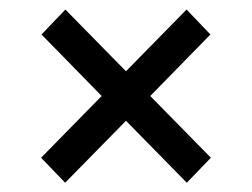

<svg xmlns="http://www.w3.org/2000/svg" viewBox="-20 -458 542 413"><path d="M198.7 -251.5 69.3 -383.8 120.6 -437.5 251 -304.7 381.3 -437.5 432.6 -383.8 303.2 -251.5 433.6 -118.7 381.8 -64.9 251 -198.2 120.1 -64.9 68.4 -118.7Z"/></svg>

Font: Vazirmatn UI NL
Style: Regular
Weight: 400
Designer: Saber Rastikerdar
Foundry: Saber Rastikerdar
Version: Version 33.003